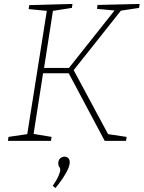

<svg xmlns="http://www.w3.org/2000/svg" viewBox="-20 -713 727 972"><path d="M241 -20 238 0H20L23 -20L118 -34L217 -658L125 -667L128 -687L347 -693L344 -673L248 -658L203 -369H329L560 -660L471 -668L474 -688L687 -693L684 -673L592 -659L353 -358L527 -34L621 -20L618 0H510L328 -342H198L150 -35ZM261 239 247 228Q268 197 276.5 177Q285 157 285 147Q285 137 280 132Q275 127 275 114Q275 97 285 88.5Q295 80 307 80Q317 80 325 87Q333 94 333 109Q333 130 313.5 164Q294 198 261 239Z"/></svg>

Font: Bitter ExtraLight
Style: Italic
Weight: 200
Italic angle: -9°
Designer: Sol Matas, and Bitter project Authors
Foundry: Sol Matas
Version: Version 2.001